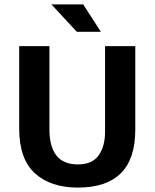

<svg xmlns="http://www.w3.org/2000/svg" viewBox="-20 -839 701 870"><path d="M67 -630H204V-253Q204 -175 235.5 -134.5Q267 -94 333 -94Q398 -94 427 -135Q456 -176 456 -241V-630H593V-251Q593 -119 527.5 -54Q462 11 333 11Q209 11 138 -54Q67 -119 67 -256ZM213 -819H357L437 -695H328Z"/></svg>

Font: Ek Mukta
Style: Bold
Weight: 700
Designer: Girish Dalvi and Yashodeep Gholap
Foundry: Ek Type
Version: Version 2.538;PS 1.002;hotconv 16.6.51;makeotf.lib2.5.65220;